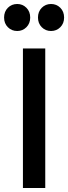

<svg xmlns="http://www.w3.org/2000/svg" viewBox="-24 -943 341 963"><path d="M91 0V-700H203V0ZM62.5 -787.5Q34.5 -787.5 15.5 -806.5Q-3.5 -825.5 -3.5 -855Q-3.5 -885 15.5 -904Q34.5 -923 62.5 -923Q89.5 -923 108.5 -904Q127.5 -885 127.5 -855Q127.5 -825.5 108.5 -806.5Q89.5 -787.5 62.5 -787.5ZM232 -787.5Q204.5 -787.5 185.5 -806.5Q166.5 -825.5 166.5 -855Q166.5 -885 185.5 -904Q204.5 -923 232 -923Q259.5 -923 278.5 -904Q297.5 -885 297.5 -855Q297.5 -825.5 278.5 -806.5Q259.5 -787.5 232 -787.5Z"/></svg>

Font: Geologica Cursive
Style: Regular
Weight: 400
Designer: Sindre Bremnes, Frode Helland
Foundry: Monokrom Skriftforlag AS
Version: Version 1.010;gftools[0.9.28]